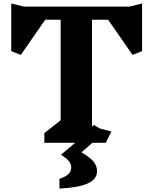

<svg xmlns="http://www.w3.org/2000/svg" viewBox="-20 -824 885 1108"><path d="M800 -529 745 -507 604 -710H511V-94H513L522 -103L555 -83L623 -65L590 0H513Q497 15 481 28.5Q465 42 450 55Q502 86 521 110Q540 134 540 164Q540 210 486.5 234.5Q433 259 323 264V208Q359 196 375 180.5Q391 165 391 143Q391 123 378.5 107Q366 91 332 69L414 0H236V-56L330 -130V-710H241L100 -507L45 -529V-804L117 -786H728L800 -804Z"/></svg>

Font: InknutAntiqua
Style: Bold
Weight: 700
Designer: Claus Eggers Srensen
Foundry: Claus Eggers Srensen
Version: Version 1.000; ttfautohint (v1.2) -l 7 -r 28 -G 50 -x 13 -D 